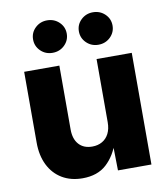

<svg xmlns="http://www.w3.org/2000/svg" viewBox="-85 -833 798 913"><g transform="rotate(-10 314.0 -376.5)"><path d="M240.7 7.8Q184.1 7.8 142.1 -17.3Q100.1 -42.5 77.1 -88.6Q54.2 -134.8 54.2 -196.8V-539.1H224.1V-230.5Q224.1 -184.6 247.3 -158.7Q270.5 -132.8 312 -132.8Q339.4 -132.8 360.1 -144.8Q380.9 -156.7 392.3 -179.4Q403.8 -202.1 403.8 -234.4V-539.1H573.7V0H412.1L409.7 -137.7H420.9Q399.9 -71.8 356.4 -32Q313 7.8 240.7 7.8ZM424.8 -604.5Q391.1 -604.5 367.4 -627.4Q343.8 -650.4 343.8 -683.1Q343.8 -715.8 367.4 -738.5Q391.1 -761.2 424.8 -761.2Q459 -761.2 482.7 -738.5Q506.3 -715.8 506.3 -683.1Q506.3 -650.4 482.7 -627.4Q459 -604.5 424.8 -604.5ZM203.6 -604.5Q169.4 -604.5 146 -627.4Q122.6 -650.4 122.6 -683.1Q122.6 -715.8 146.2 -738.5Q169.9 -761.2 203.6 -761.2Q237.8 -761.2 261.5 -738.5Q285.2 -715.8 285.2 -683.1Q285.2 -650.4 261.5 -627.4Q237.8 -604.5 203.6 -604.5Z"/></g></svg>

Font: Inter 18pt ExtraBold
Style: Regular
Weight: 800
Designer: Rasmus Andersson
Foundry: rsms
Version: Version 4.001;git-66647c0bb